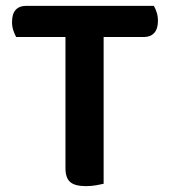

<svg xmlns="http://www.w3.org/2000/svg" viewBox="-20 -627 580 654"><path d="M504 -607Q509 -599 513.5 -585.5Q518 -572 518 -556Q518 -529 505.5 -515Q493 -501 471 -501H333V-1Q325 1 308 4Q291 7 273 7Q235 7 219 -7Q203 -21 203 -54V-501H35Q30 -510 25.5 -523Q21 -536 21 -552Q21 -580 33.5 -593.5Q46 -607 68 -607H504Z"/></svg>

Font: Baloo Tammudu 2 SemiBold
Style: Regular
Weight: 600
Designer: Maithili Shingre, Omkar Shende and Ek Type
Foundry: Ek Type
Version: Version 1.640;hotconv 1.0.111;makeotfexe 2.5.65597; ttfautoh